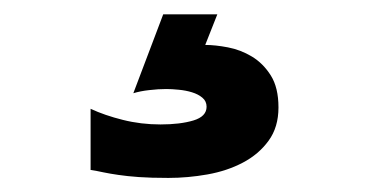

<svg xmlns="http://www.w3.org/2000/svg" viewBox="-20 -29 544 270"><path d="M268.6 34.2Q282.7 34.2 300.5 37.6Q318.4 41 334.2 50.5Q350.1 60.1 360.8 77.1Q371.6 94.2 371.6 122.1Q371.6 149.9 357.7 168.9Q343.8 188 321.5 199.7Q299.3 211.4 271.7 216.3Q244.1 221.2 216.8 221.2Q191.9 221.2 175.3 220Q158.7 218.8 146.7 217Q134.8 215.3 125.7 213.4Q116.7 211.4 107.4 210V124Q127.4 133.3 152.8 139.6Q178.2 146 205.6 146Q233.4 146 252 140.4Q270.5 134.8 270.5 121.1Q270.5 113.3 264.6 108.4Q258.8 103.5 250 100.8Q241.2 98.1 231.4 97.2Q221.7 96.2 213.9 96.2Q202.6 96.2 189.9 97.7Q177.2 99.1 167.5 102.1L209.5 -8.8H285.6Z"/></svg>

Font: Audiowide
Style: Regular
Weight: 400
Version: Version 1.003